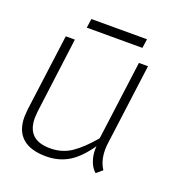

<svg xmlns="http://www.w3.org/2000/svg" viewBox="-114 -706 773 814"><g transform="rotate(20 272.5 -299.5)"><path d="M37 -119Q37 -129 39 -151L85 -500H126L82 -160Q80 -138 80 -130Q80 -31 184 -31Q238 -31 279.5 -59Q321 -87 368 -143L415 -500H456L409 -142Q406 -123 406 -106Q406 -55 429 -21L402 2Q384 -14 375 -39Q366 -64 366 -89Q366 -102 367 -107Q323 -44 279 -18.5Q235 7 180 7Q109 7 73 -25Q37 -57 37 -119ZM162 -606H413L407 -565H156Z"/></g></svg>

Font: Bellota Text Light
Style: Italic
Weight: 300
Italic angle: -7.5°
Designer: Kemie Guaida
Foundry: Kemie Guaida
Version: Version 4.001